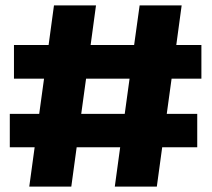

<svg xmlns="http://www.w3.org/2000/svg" viewBox="-20 -695 789 715"><path d="M407.5 0 427.5 -146.5H265.5L245.5 0H89L109 -146.5H16.5V-271H126L144 -402H32V-527.5H161L181 -675H337.5L317.5 -527.5H479.5L500 -675H656.5L636.5 -527.5H730V-402H619L601 -271H714.5V-146.5H584L564 0ZM282.5 -271H444.5L462.5 -402H300.5Z"/></svg>

Font: Anybody Black
Style: Regular
Weight: 900
Designer: Tyler Finck
Foundry: Etcetera Type Company
Version: Version 1.010; ttfautohint (v1.8.3) -l 8 -r 50 -G 200 -x 14 